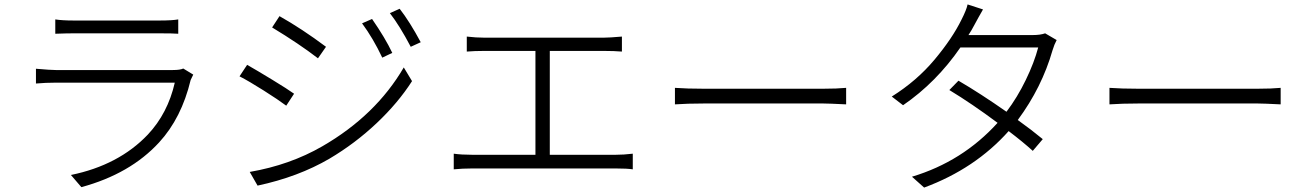

<svg xmlns="http://www.w3.org/2000/svg" viewBox="-20 -807 5880 863"><path d="M228.5 -719.7Q259.8 -714.8 310.5 -714.8H698.2Q752.9 -714.8 781.2 -719.7V-655.3Q758.8 -657.2 697.3 -657.2H310.5Q279.3 -657.2 228.5 -655.3ZM141.6 -431.6V-498Q208 -492.2 230.5 -492.2H756.8Q790 -492.2 803.7 -499L848.6 -471.7Q837.9 -450.2 836.9 -447.3Q795.9 -276.4 695.3 -167Q565.4 -25.4 345.7 34.2L298.8 -20.5Q513.7 -64.5 644.5 -202.1Q734.4 -297.9 765.6 -435.5H230.5Q185.5 -435.5 141.6 -431.6Z M1652.3 -721.7Q1711.9 -635.7 1743.2 -569.3L1698.2 -547.9Q1657.2 -634.8 1607.4 -702.1ZM1056.6 -463.9 1090.8 -515.6Q1133.8 -491.2 1203.6 -448.7Q1273.4 -406.2 1301.8 -385.7L1266.6 -332Q1231.4 -358.4 1165 -400.4Q1098.6 -442.4 1056.6 -463.9ZM1102.5 -34.2Q1283.2 -65.4 1428.7 -149.4Q1668.9 -288.1 1794.9 -503.9L1832 -442.4Q1769.5 -344.7 1672.9 -253.4Q1576.2 -162.1 1460.9 -93.8Q1320.3 -11.7 1137.7 27.3ZM1203.1 -683.6 1236.3 -734.4Q1336.9 -677.7 1445.3 -596.7L1409.2 -544.9Q1324.2 -610.4 1203.1 -683.6ZM1732.4 -748 1776.4 -767.6Q1821.3 -710 1871.1 -617.2L1826.2 -596.7Q1776.4 -691.4 1732.4 -748Z M2078.1 -642.6Q2120.1 -637.7 2156.2 -637.7H2694.3Q2718.8 -637.7 2775.4 -642.6V-575.2Q2740.2 -578.1 2694.3 -578.1H2451.2V-111.3H2748Q2783.2 -111.3 2824.2 -116.2V-45.9Q2798.8 -49.8 2748 -49.8H2101.6Q2058.6 -49.8 2019.5 -45.9V-116.2Q2053.7 -111.3 2101.6 -111.3H2386.7V-578.1H2156.2Q2113.3 -578.1 2078.1 -575.2Z M3013.7 -412.1Q3068.4 -408.2 3141.6 -408.2H3680.7Q3742.2 -408.2 3783.2 -412.1V-337.9Q3705.1 -341.8 3681.6 -341.8H3141.6Q3070.3 -341.8 3013.7 -337.9Z M4288.1 -444.3Q4386.7 -386.7 4503.9 -304.7Q4552.7 -369.1 4590.8 -447.8Q4628.9 -526.4 4646.5 -593.8H4296.9Q4188.5 -436.5 4039.1 -334L3988.3 -373Q4100.6 -443.4 4180.7 -539.1Q4260.7 -634.8 4301.8 -718.8Q4324.2 -762.7 4329.1 -787.1L4398.4 -764.6Q4390.6 -752 4377.4 -727.5Q4364.3 -703.1 4360.4 -696.3Q4346.7 -669.9 4333 -649.4H4621.1Q4656.2 -649.4 4677.7 -657.2L4729.5 -627Q4718.8 -607.4 4710.9 -581.1Q4663.1 -414.1 4554.7 -267.6Q4616.2 -223.6 4667 -181.6L4622.1 -128.9Q4578.1 -168.9 4513.7 -217.8Q4363.3 -48.8 4133.8 36.1L4079.1 -12.7Q4306.6 -81.1 4463.9 -254.9Q4348.6 -340.8 4247.1 -402.3Z M4966.8 -412.1Q5021.5 -408.2 5094.7 -408.2H5633.8Q5695.3 -408.2 5736.3 -412.1V-337.9Q5658.2 -341.8 5634.8 -341.8H5094.7Q5023.4 -341.8 4966.8 -337.9Z"/></svg>

Font: Min Sans Light
Style: Regular
Weight: 300
Designer: Jinseong-Kim, NotoSansCJK, Nunito
Foundry: Jinseong-Kim
Version: Version 1.400;Glyphs 3.1.2 (3151)